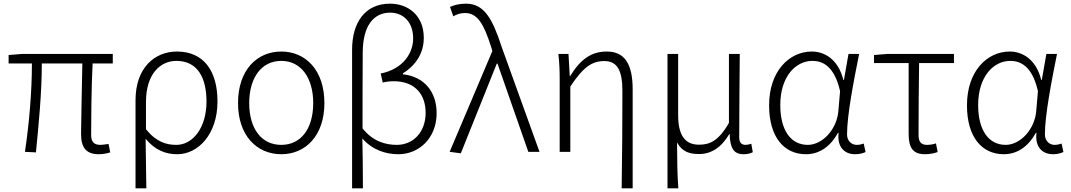

<svg xmlns="http://www.w3.org/2000/svg" viewBox="-20 -828 5840 1047"><path d="M519 13C545 13 564 8 581 3L572 -43C550 -40 537 -38 528 -38C493 -38 477 -54 477 -92C477 -155 478 -348 485 -482H595V-534H102L27 -528V-482H154C154 -326 139 -154 116 0L176 3C191 -150 208 -322 208 -482H429C427 -352 422 -164 422 -98C422 -22 451 13 519 13Z M719 199H778C777 96 776 32 774 -71C827 -8 884 13 947 13C1058 13 1166 -93 1166 -275C1166 -441 1091 -547 945 -547C823 -547 719 -458 719 -281ZM942 -38C889 -38 834 -52 776 -123V-271C776 -426 855 -496 942 -496C1058 -496 1106 -403 1106 -274C1106 -132 1032 -38 942 -38Z M1514 13C1646 13 1749 -88 1749 -266C1749 -446 1646 -547 1514 -547C1381 -547 1278 -446 1278 -266C1278 -88 1381 13 1514 13ZM1514 -38C1405 -38 1339 -127 1339 -266C1339 -403 1405 -496 1514 -496C1622 -496 1688 -403 1688 -266C1688 -127 1622 -38 1514 -38Z M1900 199H1959C1959 105 1958 20 1956 -73C2011 -10 2083 13 2153 13C2263 13 2361 -73 2361 -211C2361 -327 2294 -410 2177 -423V-428C2249 -473 2291 -539 2291 -622C2291 -746 2203 -808 2107 -808C1968 -808 1900 -702 1900 -557ZM2144 -38C2082 -38 2013 -57 1957 -128C1957 -268 1957 -404 1958 -543C1959 -686 2016 -759 2108 -759C2175 -759 2233 -712 2233 -618C2233 -543 2183 -453 2056 -427L2067 -378C2087 -383 2108 -385 2127 -385C2244 -385 2301 -312 2301 -213C2301 -105 2231 -38 2144 -38Z M2493 8 2689 -481H2693L2861 0H2922L2715 -574C2666 -725 2620 -808 2522 -808C2483 -808 2455 -800 2434 -790L2452 -739C2469 -749 2489 -757 2516 -757C2585 -757 2619 -694 2657 -576L2665 -550L2432 0Z M3370 199H3430V-341C3430 -478 3387 -547 3289 -547C3208 -547 3147 -508 3089 -413H3087L3080 -534H3025C3031 -479 3032 -438 3032 -395V0H3090V-356C3161 -463 3208 -495 3276 -495C3346 -495 3374 -443 3374 -333C3374 -165 3373 22 3370 199Z M3620 199H3679C3673 111 3673 66 3672 -51C3701 1 3741 12 3793 12C3856 12 3913 -22 3957 -97H3959C3961 -20 3981 13 4035 13C4057 13 4073 8 4085 2L4077 -44C4063 -40 4055 -38 4045 -38C4025 -38 4011 -50 4011 -78C4011 -225 4013 -379 4014 -534H3955V-158C3896 -54 3845 -39 3791 -39C3711 -39 3678 -97 3678 -200V-534H3620Z M4375 13C4447 13 4507 -27 4550 -104H4553C4544 -26 4585 13 4643 13C4669 13 4687 7 4700 1L4690 -45C4679 -41 4665 -38 4652 -38C4623 -38 4599 -60 4599 -95C4599 -200 4635 -385 4665 -534H4607L4582 -392H4579C4551 -505 4476 -547 4407 -547C4284 -547 4174 -440 4174 -254C4174 -78 4257 13 4375 13ZM4385 -38C4290 -38 4235 -121 4235 -255C4235 -411 4319 -496 4410 -496C4462 -496 4529 -472 4561 -331L4552 -226C4545 -123 4465 -38 4385 -38Z M5025 13C5052 13 5078 7 5093 1L5084 -46C5069 -41 5052 -38 5035 -38C5003 -38 4989 -54 4989 -92C4989 -219 4990 -350 4992 -484H5182V-534H4820L4746 -528V-484H4935V-98C4935 -22 4958 13 5025 13Z M5454 13C5526 13 5586 -27 5629 -104H5632C5623 -26 5664 13 5722 13C5748 13 5766 7 5779 1L5769 -45C5758 -41 5744 -38 5731 -38C5702 -38 5678 -60 5678 -95C5678 -200 5714 -385 5744 -534H5686L5661 -392H5658C5630 -505 5555 -547 5486 -547C5363 -547 5253 -440 5253 -254C5253 -78 5336 13 5454 13ZM5464 -38C5369 -38 5314 -121 5314 -255C5314 -411 5398 -496 5489 -496C5541 -496 5608 -472 5640 -331L5631 -226C5624 -123 5544 -38 5464 -38Z"/></svg>

Font: Noto Sans HK Light
Style: Regular
Weight: 300
Designer: Ryoko NISHIZUKA 西塚涼子 (kana, bopomofo & ideographs); Paul D. Hunt (Latin, Greek & Cyrillic); Sandoll Communications 산돌커뮤니
Foundry: Adobe
Version: Version 2.004;hotconv 1.0.118;makeotfexe 2.5.65603